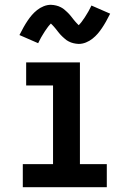

<svg xmlns="http://www.w3.org/2000/svg" viewBox="-20 -780 540 800"><path d="M75 0V-96H201V-424H89V-520H313V-96H425V0ZM308 -597Q302 -597 296.5 -598Q291 -599 286 -600Q281 -601 276 -603Q271 -605 266 -607.5Q261 -610 257.5 -612.5Q254 -615 249.5 -619Q245 -623 240.5 -627Q236 -631 232.5 -635Q229 -639 226 -642.5Q223 -646 220 -650Q217 -654 213 -659Q209 -664 205 -668.5Q201 -673 198.5 -675.5Q196 -678 192 -682Q190 -680 186.5 -676Q183 -672 181 -669.5Q179 -667 177 -664Q175 -661 172.5 -657.5Q170 -654 167.5 -650.5Q165 -647 162.5 -642.5Q160 -638 157 -633.5Q154 -629 151 -623.5Q148 -618 145 -612Q142 -606 139 -600L61 -634Q70 -652 78.5 -667Q87 -682 95.5 -694.5Q104 -707 113 -717.5Q122 -728 134.5 -738Q147 -748 162 -754Q177 -760 192 -760Q198 -760 203.5 -759Q209 -758 214 -757Q219 -756 224 -754Q229 -752 234 -749.5Q239 -747 242.5 -744.5Q246 -742 250.5 -738Q255 -734 259.5 -730Q264 -726 267.5 -722Q271 -718 274 -714.5Q277 -711 280 -707Q283 -703 287 -698Q291 -693 295 -688.5Q299 -684 301.5 -681.5Q304 -679 308 -675Q310 -677 313.5 -681Q317 -685 319 -687.5Q321 -690 323 -693Q325 -696 327.5 -699.5Q330 -703 332.5 -706.5Q335 -710 337.5 -714.5Q340 -719 343 -723.5Q346 -728 349 -733.5Q352 -739 355 -745Q358 -751 361 -757L439 -723Q430 -705 421.5 -690Q413 -675 404.5 -662.5Q396 -650 387 -639.5Q378 -629 365.5 -619Q353 -609 338 -603Q323 -597 308 -597Z"/></svg>

Font: Iosevka SS04
Style: Bold
Weight: 700
Monospace: yes
Designer: Belleve Invis
Foundry: Belleve Invis
Version: Version 19.0.0; ttfautohint (v1.8.4)